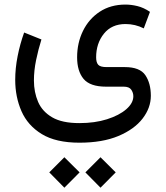

<svg xmlns="http://www.w3.org/2000/svg" viewBox="-20 -394 746 862"><path d="M431.2 312 499.5 379.9 431.2 448.7 363.3 379.9ZM269 312 337.4 379.9 269 448.7 201.2 379.9ZM336.4 246.6Q231 246.6 167.7 208Q104.5 169.4 76.4 105.2Q48.3 41 48.3 -35.6Q48.3 -87.4 59.1 -141.8Q69.8 -196.3 88.4 -248L166 -216.8Q151.9 -171.9 142.1 -124.5Q132.3 -77.1 132.3 -32.7Q132.3 20 151.1 63.5Q169.9 106.9 214.4 132.8Q258.8 158.7 336.4 158.7Q405.8 158.7 460.4 141.4Q515.1 124 546.9 96.4Q578.6 68.8 578.6 38.1Q578.6 22.5 569.3 8.8Q560.1 -4.9 535.6 -4.9H456.5Q384.3 -4.9 355.2 -39.8Q326.2 -74.7 326.2 -136.7Q326.2 -201.2 352.5 -255.1Q378.9 -309.1 427.7 -341.3Q476.6 -373.5 543.5 -373.5Q568.8 -373.5 596.9 -366.7Q625 -359.9 653.3 -340.8L625.5 -266.6Q586.9 -286.1 543.5 -286.1Q481.4 -286.1 446.5 -242.7Q411.6 -199.2 411.6 -136.7Q411.6 -113.8 420.9 -103.3Q430.2 -92.8 458.5 -92.8H540.5Q607.9 -92.8 632.6 -56.4Q657.2 -20 657.2 36.1Q657.2 90.3 620.1 138.4Q583 186.5 511.5 216.6Q439.9 246.6 336.4 246.6Z"/></svg>

Font: Vazirmatn UI NL
Style: Regular
Weight: 400
Designer: Saber Rastikerdar
Foundry: Saber Rastikerdar
Version: Version 33.003